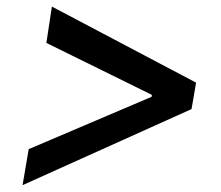

<svg xmlns="http://www.w3.org/2000/svg" viewBox="-20 -575 664 578"><path d="M556.6 -246.6 47.9 -17.6 66.4 -126 439 -284.7 436 -278.8 437.5 -293.9 440.9 -287.6 119.6 -445.8 136.2 -555.2 570.3 -326.2Z"/></svg>

Font: Inter Tight Medium
Style: Italic
Weight: 500
Italic angle: -9.39999°
Designer: Rasmus Andersson
Foundry: rsms
Version: Version 3.004